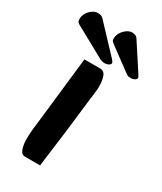

<svg xmlns="http://www.w3.org/2000/svg" viewBox="-205 -770 722 854"><g transform="rotate(30 156.5 -342.5)"><path d="M74 16Q56 16 48.5 -6Q41 -28 41 -54Q41 -85 44 -110.5Q47 -136 51 -170L87 -491H168Q189 -491 196.5 -469Q204 -447 204 -419Q204 -405 202 -389.5Q200 -374 196 -342L177 -179Q171 -128 166 -93Q161 -58 158 -32.5Q155 -7 152 16ZM327 -555 239 -690Q234 -696 227 -698.5Q220 -701 211 -701Q198 -701 184.5 -691.5Q171 -682 162 -667.5Q153 -653 153 -636Q153 -626 158 -622Q163 -618 174 -609L284 -528Q290 -523 296.5 -522.5Q303 -522 308 -522Q318 -522 326.5 -527Q335 -532 335 -539Q335 -542 332.5 -546Q330 -550 327 -555ZM194 -552 64 -690Q54 -700 36 -700Q23 -700 9.5 -691Q-4 -682 -13 -667.5Q-22 -653 -22 -636Q-22 -625 -17.5 -620Q-13 -615 -1 -609L150 -526Q157 -523 163 -522Q169 -521 174 -521Q184 -521 193 -526Q202 -531 202 -538Q202 -541 199.5 -544Q197 -547 194 -552Z"/></g></svg>

Font: Alkatra Medium
Style: Regular
Weight: 500
Designer: Suman Bhandary
Version: Version 1.100;gftools[0.9.22]